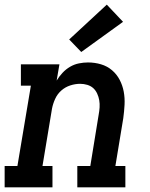

<svg xmlns="http://www.w3.org/2000/svg" viewBox="-27 -807 647 827"><path d="M-7 0V-92H48L106 -438H63V-530H229L217 -460Q228 -478 242.5 -493.5Q257 -509 275 -519.5Q293 -530 313 -534Q333 -538 352 -538Q381 -538 408 -530Q435 -522 455.5 -504.5Q476 -487 488.5 -463Q501 -439 506 -412Q511 -385 509.5 -356Q508 -327 504 -298L470 -92H513V0H306V-92H362L398 -313Q401 -329 402 -344.5Q403 -360 400.5 -375Q398 -390 391.5 -404Q385 -418 374.5 -427.5Q364 -437 349 -441.5Q334 -446 318 -446Q297 -446 275.5 -439Q254 -432 237 -417Q220 -402 210.5 -381Q201 -360 197 -339L156 -92H199V0ZM323 -583 271 -637 433 -787 503 -713Z"/></svg>

Font: Iosevka Slab SmBdExObl
Style: Regular
Weight: 600
Width: 7
Italic angle: -9°
Monospace: yes
Designer: Belleve Invis
Foundry: Belleve Invis
Version: Version 11.1.0; ttfautohint (v1.8.3)